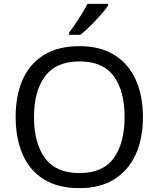

<svg xmlns="http://www.w3.org/2000/svg" viewBox="-20 -964 821 994"><path d="M720 -358Q720 -247 682.5 -164.5Q645 -82 572 -36Q499 10 391 10Q280 10 206.5 -36Q133 -82 97 -165Q61 -248 61 -359Q61 -469 97 -551Q133 -633 206.5 -679Q280 -725 392 -725Q499 -725 572 -679.5Q645 -634 682.5 -551.5Q720 -469 720 -358ZM156 -358Q156 -223 213 -145.5Q270 -68 391 -68Q513 -68 569 -145.5Q625 -223 625 -358Q625 -493 569 -569.5Q513 -646 392 -646Q271 -646 213.5 -569.5Q156 -493 156 -358ZM539 -934Q527 -916 502 -887.5Q477 -859 448.5 -830.5Q420 -802 396 -784H338V-796Q353 -815 370.5 -841Q388 -867 405 -894.5Q422 -922 433 -944H539Z"/></svg>

Font: Noto Sans Thai Looped
Style: Regular
Weight: 400
Designer: Sasikarn Vongin, Ben Mitchell
Foundry: The Fontpad Ltd
Version: Version 1.001; ttfautohint (v1.8.4.7-5d5b)